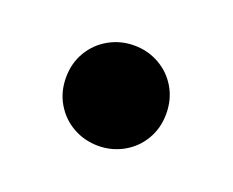

<svg xmlns="http://www.w3.org/2000/svg" viewBox="-46 -516 373 308"><g transform="rotate(20 140.0 -362.5)"><path d="M54.7 -362.7Q54.7 -387.3 66.3 -406.8Q77.9 -426.3 97.6 -437.3Q117.3 -448.3 140.4 -448.3Q163.6 -448.3 183.2 -437.3Q202.8 -426.3 214.3 -406.8Q225.8 -387.3 225.8 -362.7Q225.8 -338 214.3 -318.6Q202.8 -299.1 183.2 -288.1Q163.6 -277.1 140.4 -277.1Q117.3 -277.1 97.6 -288Q77.9 -299 66.3 -318.6Q54.7 -338.1 54.7 -362.7Z"/></g></svg>

Font: Wand UI Pro
Style: Regular
Weight: 400
Designer: Andreas Faust
Version: Version 1.003;FEAKit 1.0